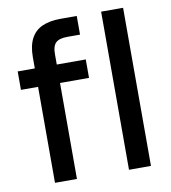

<svg xmlns="http://www.w3.org/2000/svg" viewBox="-81 -790 769 861"><g transform="rotate(-10 303.5 -360.0)"><path d="M100 0V-572Q100 -624 117.5 -657Q135 -690 169 -705Q203 -720 251 -720H326V-635H268Q231 -635 215.5 -620Q200 -605 200 -570V0ZM22 -437V-521H332V-437ZM437 0V-720H537V0Z"/></g></svg>

Font: DM Sans 10pt Medium
Style: Regular
Weight: 500
Version: Version 4.004;gftools[0.9.30]